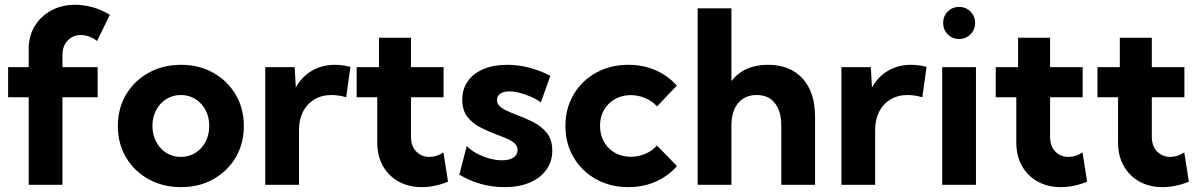

<svg xmlns="http://www.w3.org/2000/svg" viewBox="-20 -767 4977 797"><path d="M239.3 0H99.1V-363.3H13.7V-488.3H99.1V-564.5Q99.1 -617.2 124 -658.4Q148.9 -699.7 192.6 -723.4Q236.3 -747.1 292 -747.1Q327.1 -747.1 363.8 -737.1Q400.4 -727.1 436 -705.6L382.8 -596.7Q367.2 -609.4 349.9 -615.5Q332.5 -621.6 315.4 -621.6Q283.2 -621.6 261.2 -599.1Q239.3 -576.7 239.3 -537.1V-488.3H385.3V-363.3H239.3Z M731.4 9.8Q656.2 9.8 596.7 -23.2Q537.1 -56.2 503.2 -113.5Q469.2 -170.9 469.2 -244.1Q469.2 -316.9 503.2 -374.3Q537.1 -431.6 596.7 -464.8Q656.2 -498 731.4 -498Q806.6 -498 865.5 -464.8Q924.3 -431.6 958.3 -374.3Q992.2 -316.9 992.2 -244.1Q992.2 -170.9 958.3 -113.5Q924.3 -56.2 865.5 -23.2Q806.6 9.8 731.4 9.8ZM731 -115.7Q764.6 -115.7 791.3 -132.6Q817.9 -149.4 833.3 -178.5Q848.6 -207.5 848.6 -244.6Q848.6 -281.2 833.3 -310.1Q817.9 -338.9 791.3 -355.7Q764.6 -372.6 731 -372.6Q696.8 -372.6 670.2 -355.7Q643.6 -338.9 628.2 -310.1Q612.8 -281.2 612.8 -244.6Q612.8 -207.5 628.2 -178.5Q643.6 -149.4 670.2 -132.6Q696.8 -115.7 731 -115.7Z M1221.2 0H1081.1V-488.3H1203.1L1208 -403.8Q1232.4 -448.2 1274.4 -473.1Q1316.4 -498 1370.6 -498Q1386.2 -498 1402.1 -495.8Q1418 -493.7 1434.6 -489.3L1417 -363.3Q1384.8 -372.6 1356 -372.6Q1315.4 -372.6 1284.9 -354.2Q1254.4 -335.9 1237.8 -303.5Q1221.2 -271 1221.2 -227.5Z M1839.8 -12.7Q1783.7 9.8 1731 9.8Q1676.3 9.8 1634.5 -13.4Q1592.8 -36.6 1569.3 -78.4Q1545.9 -120.1 1545.9 -174.8V-363.3H1460.4V-488.3H1553.2V-610.4H1686V-488.3H1821.3V-363.3H1686V-200.2Q1686 -160.2 1708 -137.9Q1730 -115.7 1762.7 -115.7Q1792.5 -115.7 1820.8 -134.3Z M1886.7 -42 1917.5 -161.1Q1932.1 -145 1956.8 -131.3Q1981.4 -117.7 2010 -109.6Q2038.6 -101.6 2064 -101.6Q2094.2 -101.6 2111.3 -113Q2128.4 -124.5 2128.4 -144Q2128.4 -160.2 2116.9 -171.1Q2105.5 -182.1 2086.2 -190.7Q2066.9 -199.2 2043.5 -207.5Q2011.7 -219.7 1978.3 -235.8Q1944.8 -252 1921.9 -279.8Q1898.9 -307.6 1898.9 -353.5Q1898.9 -397.5 1921.9 -429.9Q1944.8 -462.4 1986.8 -480.2Q2028.8 -498 2084.5 -498Q2174.8 -498 2264.6 -452.6L2225.1 -341.8Q2209.5 -354 2186 -364.5Q2162.6 -375 2137.9 -381.3Q2113.3 -387.7 2093.8 -387.7Q2069.8 -387.7 2056.4 -377.9Q2043 -368.2 2043 -351.1Q2043 -338.4 2052.2 -328.4Q2061.5 -318.4 2079.8 -309.3Q2098.1 -300.3 2125 -290Q2158.2 -277.8 2192.1 -261Q2226.1 -244.1 2249.3 -216.1Q2272.5 -188 2272.5 -141.6Q2272.5 -96.2 2247.8 -62Q2223.1 -27.8 2178.5 -9Q2133.8 9.8 2073.7 9.8Q1973.6 9.8 1886.7 -42Z M2790 -77.6Q2754.4 -36.6 2702.6 -13.4Q2650.9 9.8 2588.9 9.8Q2513.7 9.8 2454.3 -23.2Q2395 -56.2 2361.1 -113.8Q2327.1 -171.4 2327.1 -244.1Q2327.1 -317.4 2361.1 -374.8Q2395 -432.1 2454.3 -465.1Q2513.7 -498 2588.9 -498Q2650.4 -498 2702.1 -475.1Q2753.9 -452.1 2789.6 -411.6L2707 -325.2Q2688 -347.2 2658.9 -359.6Q2629.9 -372.1 2598.1 -372.1Q2561.5 -372.1 2532.7 -355.7Q2503.9 -339.4 2487.3 -310.8Q2470.7 -282.2 2470.7 -245.1Q2470.7 -207.5 2487.3 -178.2Q2503.9 -148.9 2532.7 -132.6Q2561.5 -116.2 2598.1 -116.2Q2629.9 -116.2 2659.2 -128.7Q2688.5 -141.1 2707 -163.1Z M2876 0V-732.4H3016.1V-430.7Q3068.8 -498 3167.5 -498Q3259.8 -498 3311.5 -441.2Q3363.3 -384.3 3363.3 -282.2V0H3223.1V-245.1Q3223.1 -306.2 3196.3 -339.4Q3169.4 -372.6 3121.1 -372.6Q3071.8 -372.6 3043.9 -338.9Q3016.1 -305.2 3016.1 -245.1V0Z M3612.8 0H3472.7V-488.3H3594.7L3599.6 -403.8Q3624 -448.2 3666 -473.1Q3708 -498 3762.2 -498Q3777.8 -498 3793.7 -495.8Q3809.6 -493.7 3826.2 -489.3L3808.6 -363.3Q3776.4 -372.6 3747.6 -372.6Q3707 -372.6 3676.5 -354.2Q3646 -335.9 3629.4 -303.5Q3612.8 -271 3612.8 -227.5Z M3960.9 -605Q3933.1 -605 3914.1 -624.5Q3895 -644 3895 -671.9Q3895 -699.7 3914.1 -719Q3933.1 -738.3 3960.9 -738.3Q3989.3 -738.3 4008.5 -719Q4027.8 -699.7 4027.8 -671.9Q4027.8 -644 4008.5 -624.5Q3989.3 -605 3960.9 -605ZM4031.2 0H3891.1V-488.3H4031.2Z M4492.7 -12.7Q4436.5 9.8 4383.8 9.8Q4329.1 9.8 4287.4 -13.4Q4245.6 -36.6 4222.2 -78.4Q4198.7 -120.1 4198.7 -174.8V-363.3H4113.3V-488.3H4206.1V-610.4H4338.9V-488.3H4474.1V-363.3H4338.9V-200.2Q4338.9 -160.2 4360.8 -137.9Q4382.8 -115.7 4415.5 -115.7Q4445.3 -115.7 4473.6 -134.3Z M4915 -12.7Q4858.9 9.8 4806.2 9.8Q4751.5 9.8 4709.7 -13.4Q4668 -36.6 4644.5 -78.4Q4621.1 -120.1 4621.1 -174.8V-363.3H4535.6V-488.3H4628.4V-610.4H4761.2V-488.3H4896.5V-363.3H4761.2V-200.2Q4761.2 -160.2 4783.2 -137.9Q4805.2 -115.7 4837.9 -115.7Q4867.7 -115.7 4896 -134.3Z"/></svg>

Font: Kumbh Sans
Style: Bold
Weight: 700
Version: Version 1.005